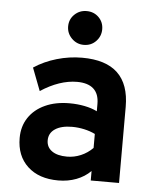

<svg xmlns="http://www.w3.org/2000/svg" viewBox="-53 -770 662 826"><g transform="rotate(5 278.5 -356.5)"><path d="M229.2 12Q145.3 12 96.8 -33.2Q48.2 -78.5 48.2 -155.8Q48.2 -206.1 73.3 -243.8Q98.5 -281.5 143.8 -302.2Q189 -323 249.4 -323Q283 -323 314.2 -316.9Q345.5 -310.7 368.8 -299V-330.8Q368.8 -374.1 344.6 -395.9Q320.5 -417.6 273.4 -417.6Q236 -417.6 196.4 -404.1Q156.9 -390.6 116.6 -364.2L79 -462.4Q122.9 -491.5 176.9 -507.2Q231 -523 286.2 -523Q388.9 -523 439.9 -474.4Q491 -425.7 491 -328.8V0H368.8V-41Q343 -15.2 307.1 -1.6Q271.3 12 229.2 12ZM257.8 -93.4Q288.8 -93.4 317.6 -105.7Q346.3 -117.9 368.8 -140.6V-201Q347.5 -211.6 321.3 -217.3Q295.1 -223 269.2 -223Q222.5 -223 195.8 -205.2Q169.2 -187.5 169.2 -156Q169.2 -126.7 192.5 -110.1Q215.8 -93.4 257.8 -93.4ZM287.7 -578.6Q257.5 -578.6 235.8 -600.3Q214.1 -622 214.1 -652.2Q214.1 -682.9 235.8 -703.8Q257.5 -724.6 287.7 -724.6Q319.3 -724.6 340.3 -703.8Q361.3 -682.9 361.3 -652.2Q361.3 -622 340.3 -600.3Q319.3 -578.6 287.7 -578.6Z"/></g></svg>

Font: Overpass
Style: Regular
Weight: 400
Designer: Delve Withrington, Dave Bailey, Thomas Jockin
Foundry: Delve Fonts LLC
Version: Version 4.000